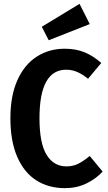

<svg xmlns="http://www.w3.org/2000/svg" viewBox="-20 -961 560 997"><path d="M506 -634 437 -552Q409 -575 381.5 -587Q354 -599 324 -599Q185 -599 185 -347Q185 -217 222 -157Q259 -97 325 -97Q359 -97 386 -110.5Q413 -124 446 -151L513 -70Q478 -32 428 -8Q378 16 317 16Q232 16 168.5 -24.5Q105 -65 69.5 -146.5Q34 -228 34 -347Q34 -464 70.5 -545Q107 -626 171 -667Q235 -708 316 -708Q374 -708 419 -689.5Q464 -671 506 -634ZM446 -836 233 -752 197 -822 393 -941Z"/></svg>

Font: Fira Sans Condensed SemiBold
Style: Regular
Weight: 600
Width: 3
Designer: bBox Type GmbH & Carrois Corporate GbR & Edenspiekermann AG
Foundry: bBox Type GmbH & Carrois Corporate GbR & Edenspiekermann AG
Version: Version 4.301